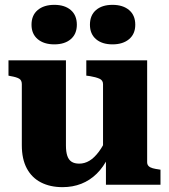

<svg xmlns="http://www.w3.org/2000/svg" viewBox="-20 -762 697 792"><path d="M252 -513V-162Q252 -136 257.5 -119.5Q263 -103 275 -95Q287 -87 307 -87Q329 -87 349 -99Q369 -111 388 -136.5Q407 -162 425 -203L427 -114Q407 -73 379 -45.5Q351 -18 315.5 -4Q280 10 238 10Q187 10 149 -9.5Q111 -29 90.5 -67.5Q70 -106 70 -163V-415Q70 -431 59 -437.5Q48 -444 24 -448L15 -450V-513ZM587 -513V-93Q587 -83 593 -77Q599 -71 610 -68Q621 -65 636 -63L642 -62V0H417V-115L405 -111V-415Q405 -431 390 -437.5Q375 -444 351 -448L336 -450V-513ZM297 -660Q297 -622 272 -600.5Q247 -579 204 -579Q161 -579 135.5 -600.5Q110 -622 110 -660Q110 -699 135.5 -720.5Q161 -742 204 -742Q247 -742 272 -720.5Q297 -699 297 -660ZM538 -660Q538 -622 512.5 -600.5Q487 -579 444 -579Q401 -579 376 -600.5Q351 -622 351 -660Q351 -699 376 -720.5Q401 -742 444 -742Q487 -742 512.5 -720.5Q538 -699 538 -660Z"/></svg>

Font: Roboto Serif 36pt
Style: Bold
Weight: 700
Version: Version 1.008